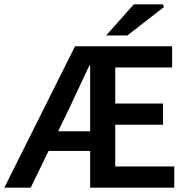

<svg xmlns="http://www.w3.org/2000/svg" viewBox="-23 -868 877 888"><path d="M-3 0 324 -654H773V-556H510V-389H731V-291H510V-98H783V0H394V-565H390Q366 -515 343 -464.5Q320 -414 297 -366L119 0ZM148 -170V-261H458V-170ZM468 -704 596 -848H729L736 -836L566 -704Z"/></svg>

Font: Source Sans 3 ExtraLight SemiBold
Style: Regular
Weight: 600
Version: Version 3.052;hotconv 1.1.0;makeotfexe 2.6.0